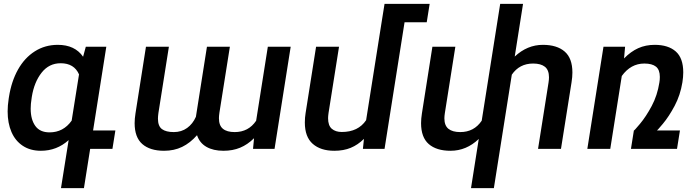

<svg xmlns="http://www.w3.org/2000/svg" viewBox="-20 -770 3597 993"><path d="M561.5 0H446.3L414.1 203.1H295.4L335 -45.4Q273.9 9.8 191.4 9.8Q136.7 9.8 97.9 -15.9Q59.1 -41.5 39.3 -87.4Q19.5 -133.3 19.5 -193.8Q19.5 -224.1 24.9 -259.3L26.4 -269Q39.1 -349.6 73.2 -410.4Q107.4 -471.2 160.2 -504.6Q212.9 -538.1 278.8 -538.1Q367.2 -538.1 409.7 -476.6L423.8 -528.3H529.8L461.4 -95.2H576.7ZM350.6 -146 388.7 -385.3Q363.3 -442.9 293.9 -442.9Q233.4 -442.9 195.1 -394Q156.7 -345.2 144.5 -269L143.1 -258.8Q138.7 -232.4 138.7 -208Q138.7 -151.9 162.6 -118.7Q186.5 -85.4 236.3 -85.4Q307.6 -85.4 350.6 -146Z M1304.7 -145.5 1365.2 -528.3H1483.4L1399.9 0H1288.6L1293.9 -55.2Q1260.3 -22 1221.9 -6.1Q1183.6 9.8 1135.7 9.8Q1083 9.8 1047.6 -10.5Q1012.2 -30.8 999 -70.8Q963.4 -30.3 921.9 -10.3Q880.4 9.8 828.6 9.8Q755.9 9.8 716.1 -24.9Q676.3 -59.6 676.3 -132.8Q676.3 -155.8 680.7 -183.6L734.9 -528.3H853.5L799.3 -185.5Q796.9 -167.5 796.9 -156.2Q796.9 -117.7 817.6 -102.3Q838.4 -86.9 878.9 -86.9Q918.5 -86.9 947.8 -108.2Q977.1 -129.4 993.2 -166L1050.3 -528.3H1168.9L1114.7 -186.5Q1112.3 -169.4 1112.3 -158.7Q1112.3 -120.6 1133.1 -103.8Q1153.8 -86.9 1193.8 -86.9Q1265.1 -86.9 1304.7 -145.5Z M2187 -654.8H2072.3L1968.8 0H1856.9L1862.3 -51.8Q1830.6 -20.5 1793.7 -5.4Q1756.8 9.8 1709 9.8Q1638.2 9.8 1597.4 -26.1Q1556.6 -62 1556.6 -136.2Q1556.6 -161.6 1560.5 -185.1L1614.7 -528.3H1733.4L1679.2 -186Q1676.8 -168.9 1676.8 -158.7Q1676.8 -120.6 1696 -104Q1715.3 -87.4 1747.6 -87.4Q1832.5 -87.4 1873.5 -148.4L1953.6 -654.8L1968.8 -750H2202.1Z M2940.4 -395Q2940.4 -372.1 2936 -344.7L2881.3 0H2762.7L2816.9 -342.8Q2819.3 -358.9 2819.3 -370.1Q2819.3 -407.7 2798.3 -424.6Q2777.3 -441.4 2737.3 -441.4Q2666.5 -441.4 2627 -383.8L2534.2 203.1H2416L2456.1 -51.3Q2392.1 9.8 2310.1 9.8Q2237.3 9.8 2197.5 -24.9Q2157.7 -59.6 2157.7 -132.8Q2157.7 -155.8 2162.1 -183.6L2216.3 -528.3H2335L2280.8 -185.5Q2278.3 -169.4 2278.3 -158.2Q2278.3 -120.6 2299.3 -103.8Q2320.3 -86.9 2360.4 -86.9Q2431.6 -86.9 2471.2 -145.5V-145L2566.9 -750H2685.1L2642.1 -477.5Q2707 -538.1 2787.6 -538.1Q2860.4 -538.1 2900.4 -503.4Q2940.4 -468.8 2940.4 -395Z M3377 -95.2H3496.6L3481.4 0H3243.2L3258.3 -95.2Q3258.3 -91.8 3289.8 -129.4Q3321.3 -167 3350.6 -221.9Q3379.9 -276.9 3390.1 -342.8Q3392.6 -356.4 3392.6 -372.1Q3392.6 -409.2 3372.6 -425.3Q3352.5 -441.4 3312.5 -441.4Q3242.2 -441.4 3195.8 -377L3136.2 0H3017.6L3101.1 -528.3H3212.9L3207.5 -467.8Q3242.2 -503.4 3280.8 -520.8Q3319.3 -538.1 3366.2 -538.1Q3436 -538.1 3474.9 -503.9Q3513.7 -469.7 3513.7 -395.5Q3513.7 -372.1 3509.3 -344.2Q3498.5 -277.8 3469.2 -222.7Q3439.9 -167.5 3408.4 -129.9Q3377 -92.3 3377 -95.2Z"/></svg>

Font: Mardoto Medium
Style: Italic
Weight: 500
Italic angle: -12°
Designer: Christian Robertson, Vahan Hovhannisyan
Foundry: Google
Version: Version 1.000